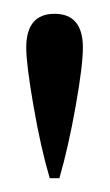

<svg xmlns="http://www.w3.org/2000/svg" viewBox="-20 -678 159 278"><path d="M52 -420Q39 -464 28.5 -524.5Q18 -585 18 -609Q18 -658 59 -658Q100 -658 100 -609Q100 -583 89.5 -524Q79 -465 66 -420Z"/></svg>

Font: Arapey Regular-Display
Style: Regular
Weight: 400
Designer: Eduardo Rodriguez Tunni
Foundry: Eduardo Rodriguez Tunni
Version: Version 4.000